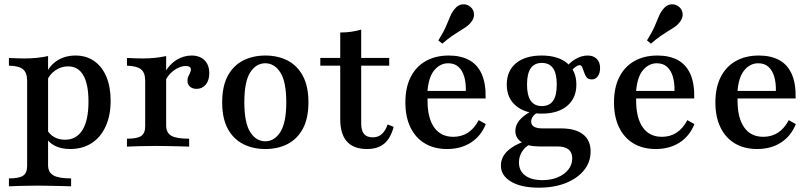

<svg xmlns="http://www.w3.org/2000/svg" viewBox="-20 -688 3807 901"><path d="M21.8 186.3V149.2Q70.2 149.2 88.7 136.3Q107.3 123.4 107.3 91.1V-308.9Q107.3 -346.8 87.9 -362.9Q68.5 -379 21.8 -379.8V-416.1Q39.5 -415.3 56.9 -414.5Q74.2 -413.7 93.5 -413.7Q156.5 -413.7 205.6 -425V87.1Q205.6 120.2 230.2 134.7Q254.8 149.2 313.7 149.2V186.3Q298.4 185.5 272.6 185.1Q246.8 184.7 216.5 183.9Q186.3 183.1 157.3 183.1Q115.3 183.1 78.2 184.3Q41.1 185.5 21.8 186.3ZM308.9 11.3Q266.9 11.3 237.1 -4Q207.3 -19.4 193.5 -46.8L200 -80.6Q212.1 -57.3 234.3 -44.8Q256.5 -32.3 284.7 -32.3Q338.7 -32.3 366.9 -77.8Q395.2 -123.4 395.2 -211.3Q395.2 -292.7 371 -334.7Q346.8 -376.6 299.2 -376.6Q266.9 -376.6 239.1 -357.3Q211.3 -337.9 199.2 -306.5L195.2 -336.3Q208.9 -377.4 246.4 -402.4Q283.9 -427.4 334.7 -427.4Q384.7 -427.4 421.8 -401.6Q458.9 -375.8 479 -328.2Q499.2 -280.6 499.2 -215.3Q499.2 -146 475.8 -94.8Q452.4 -43.5 409.7 -16.1Q366.9 11.3 308.9 11.3Z M575.8 0V-37.1Q624.2 -37.1 642.7 -50Q661.3 -62.9 661.3 -95.2V-308.9Q661.3 -346.8 641.9 -362.5Q622.6 -378.2 575.8 -379.8V-416.1Q596.8 -415.3 613.3 -414.5Q629.8 -413.7 649.2 -413.7Q710.5 -413.7 759.7 -425V-99.2Q759.7 -65.3 783.5 -51.2Q807.3 -37.1 867.7 -37.1V0Q852.4 -0.8 826.6 -1.2Q800.8 -1.6 771 -2.4Q741.1 -3.2 712.1 -3.2Q671 -3.2 632.7 -2Q594.4 -0.8 575.8 0ZM902.4 -271Q883.1 -271 871.4 -281.5Q859.7 -291.9 859.7 -309.7Q859.7 -320.2 863.7 -329Q867.7 -337.9 871.8 -346Q875.8 -354 875.8 -361.3Q875.8 -378.2 851.6 -378.2Q833.9 -378.2 814.9 -369Q796 -359.7 780.2 -344Q764.5 -328.2 756.5 -308.9L754 -348.4Q775 -386.3 808.5 -406.9Q841.9 -427.4 879 -427.4Q917.7 -427.4 939.9 -405.2Q962.1 -383.1 962.1 -344.4Q962.1 -311.3 945.6 -291.1Q929 -271 902.4 -271Z M1225 11.3Q1166.9 11.3 1121 -12.1Q1075 -35.5 1048.8 -83.9Q1022.6 -132.3 1022.6 -208.1Q1022.6 -283.1 1048.8 -331.9Q1075 -380.6 1121 -404Q1166.9 -427.4 1225 -427.4Q1283.9 -427.4 1329.4 -404Q1375 -380.6 1401.2 -331.9Q1427.4 -283.1 1427.4 -208.1Q1427.4 -132.3 1401.2 -83.9Q1375 -35.5 1329.4 -12.1Q1283.9 11.3 1225 11.3ZM1225 -25Q1267.7 -25 1295.6 -68.5Q1323.4 -112.1 1323.4 -208.1Q1323.4 -304.8 1295.6 -348Q1267.7 -391.1 1225 -391.1Q1181.5 -391.1 1154 -348Q1126.6 -304.8 1126.6 -208.1Q1126.6 -112.1 1154 -68.5Q1181.5 -25 1225 -25Z M1702.4 11.3Q1639.5 11.3 1608.1 -23.8Q1576.6 -58.9 1576.6 -129V-379.8H1483.1V-416.1H1576.6V-535.5Q1604.8 -535.5 1629 -539.1Q1653.2 -542.7 1675 -549.2V-416.1H1806.5V-379.8H1675V-108.9Q1675 -75 1688.3 -59.3Q1701.6 -43.5 1729.8 -43.5Q1754.8 -43.5 1771.8 -58.9Q1788.7 -74.2 1799.2 -104L1827.4 -92.7Q1812.9 -38.7 1782.7 -13.7Q1752.4 11.3 1702.4 11.3Z M2078.2 11.3Q2017.7 11.3 1973.8 -14.9Q1929.8 -41.1 1906 -90.3Q1882.3 -139.5 1882.3 -207.3Q1882.3 -276.6 1906.9 -325.8Q1931.5 -375 1977.4 -401.2Q2023.4 -427.4 2086.3 -427.4Q2141.9 -427.4 2181 -406.5Q2220.2 -385.5 2240.3 -341.1Q2260.5 -296.8 2258.9 -225.8H1950.8L1949.2 -261.3H2166.1Q2166.9 -299.2 2158.5 -328.2Q2150 -357.3 2131.5 -374.2Q2112.9 -391.1 2083.1 -391.1Q2045.2 -391.1 2017.7 -358.1Q1990.3 -325 1985.5 -254L1987.1 -250.8Q1986.3 -243.5 1986.3 -234.7Q1986.3 -225.8 1986.3 -215.3Q1986.3 -134.7 2017.3 -90.3Q2048.4 -46 2107.3 -46Q2146 -46 2175.8 -65.3Q2205.6 -84.7 2226.6 -124.2L2259.7 -105.6Q2237.1 -49.2 2189.9 -19Q2142.7 11.3 2078.2 11.3ZM2055.6 -483.1 2037.1 -498.4Q2061.3 -537.1 2073 -564.5Q2084.7 -591.9 2092.7 -611.3Q2100.8 -630.6 2112.9 -645.2Q2129.8 -666.1 2150.8 -667.7Q2171.8 -669.4 2187.9 -655.6Q2203.2 -642.7 2204.4 -622.2Q2205.6 -601.6 2189.5 -582.3Q2179.8 -570.2 2167.3 -561.7Q2154.8 -553.2 2138.7 -543.5Q2122.6 -533.9 2102 -519.8Q2081.5 -505.6 2055.6 -483.1Z M2508.9 192.7Q2425 192.7 2377.8 164.1Q2330.6 135.5 2330.6 89.5Q2330.6 51.6 2358.9 23Q2387.1 -5.6 2441.9 -25L2466.9 -10.5Q2443.5 1.6 2429.4 24.2Q2415.3 46.8 2415.3 74.2Q2415.3 113.7 2444.4 135.5Q2473.4 157.3 2525 157.3Q2566.1 157.3 2597.6 144Q2629 130.6 2647.2 107.7Q2665.3 84.7 2665.3 54.8Q2665.3 27.4 2648 13.3Q2630.6 -0.8 2595.2 -0.8H2509.7Q2458.9 -0.8 2428.6 -20.2Q2398.4 -39.5 2398.4 -73.4Q2398.4 -99.2 2416.1 -121.8Q2433.9 -144.4 2470.2 -164.5L2501.6 -159.7Q2486.3 -150 2479.4 -139.5Q2472.6 -129 2472.6 -116.9Q2472.6 -101.6 2485.9 -93.5Q2499.2 -85.5 2525 -85.5H2612.1Q2679.8 -85.5 2715.7 -57.7Q2751.6 -29.8 2751.6 22.6Q2751.6 72.6 2720.6 110.9Q2689.5 149.2 2635.1 171Q2580.6 192.7 2508.9 192.7ZM2521.8 -154.8Q2445.2 -154.8 2401.6 -191.1Q2358.1 -227.4 2358.1 -291.1Q2358.1 -355.6 2401.6 -391.5Q2445.2 -427.4 2521.8 -427.4Q2598.4 -427.4 2641.5 -391.5Q2684.7 -355.6 2684.7 -291.1Q2684.7 -227.4 2641.5 -191.1Q2598.4 -154.8 2521.8 -154.8ZM2522.6 -190.3Q2558.1 -190.3 2575.4 -214.9Q2592.7 -239.5 2592.7 -291.1Q2592.7 -342.7 2575.4 -367.7Q2558.1 -392.7 2522.6 -392.7Q2487.9 -392.7 2470.6 -367.7Q2453.2 -342.7 2453.2 -291.1Q2453.2 -240.3 2470.6 -215.3Q2487.9 -190.3 2522.6 -190.3ZM2756.5 -315.3Q2740.3 -315.3 2732.7 -325.4Q2725 -335.5 2721 -348.8Q2716.9 -362.1 2712.5 -372.2Q2708.1 -382.3 2699.2 -382.3Q2693.5 -382.3 2685.1 -377Q2676.6 -371.8 2667.7 -362.9Q2658.9 -354 2650.8 -341.9L2634.7 -368.5Q2652.4 -394.4 2680.6 -410.9Q2708.9 -427.4 2737.9 -427.4Q2764.5 -427.4 2780.2 -412.1Q2796 -396.8 2796 -368.5Q2796 -344.4 2785.1 -329.8Q2774.2 -315.3 2756.5 -315.3Z M3057.3 11.3Q2996.8 11.3 2952.8 -14.9Q2908.9 -41.1 2885.1 -90.3Q2861.3 -139.5 2861.3 -207.3Q2861.3 -276.6 2885.9 -325.8Q2910.5 -375 2956.5 -401.2Q3002.4 -427.4 3065.3 -427.4Q3121 -427.4 3160.1 -406.5Q3199.2 -385.5 3219.4 -341.1Q3239.5 -296.8 3237.9 -225.8H2929.8L2928.2 -261.3H3145.2Q3146 -299.2 3137.5 -328.2Q3129 -357.3 3110.5 -374.2Q3091.9 -391.1 3062.1 -391.1Q3024.2 -391.1 2996.8 -358.1Q2969.4 -325 2964.5 -254L2966.1 -250.8Q2965.3 -243.5 2965.3 -234.7Q2965.3 -225.8 2965.3 -215.3Q2965.3 -134.7 2996.4 -90.3Q3027.4 -46 3086.3 -46Q3125 -46 3154.8 -65.3Q3184.7 -84.7 3205.6 -124.2L3238.7 -105.6Q3216.1 -49.2 3169 -19Q3121.8 11.3 3057.3 11.3ZM3034.7 -483.1 3016.1 -498.4Q3040.3 -537.1 3052 -564.5Q3063.7 -591.9 3071.8 -611.3Q3079.8 -630.6 3091.9 -645.2Q3108.9 -666.1 3129.8 -667.7Q3150.8 -669.4 3166.9 -655.6Q3182.3 -642.7 3183.5 -622.2Q3184.7 -601.6 3168.5 -582.3Q3158.9 -570.2 3146.4 -561.7Q3133.9 -553.2 3117.7 -543.5Q3101.6 -533.9 3081 -519.8Q3060.5 -505.6 3034.7 -483.1Z M3533.1 11.3Q3472.6 11.3 3428.6 -14.9Q3384.7 -41.1 3360.9 -90.3Q3337.1 -139.5 3337.1 -207.3Q3337.1 -276.6 3361.7 -325.8Q3386.3 -375 3432.3 -401.2Q3478.2 -427.4 3541.1 -427.4Q3596.8 -427.4 3635.9 -406.5Q3675 -385.5 3695.2 -341.1Q3715.3 -296.8 3713.7 -225.8H3405.6L3404 -261.3H3621Q3621.8 -299.2 3613.3 -328.2Q3604.8 -357.3 3586.3 -374.2Q3567.7 -391.1 3537.9 -391.1Q3500 -391.1 3472.6 -358.1Q3445.2 -325 3440.3 -254L3441.9 -250.8Q3441.1 -243.5 3441.1 -234.7Q3441.1 -225.8 3441.1 -215.3Q3441.1 -134.7 3472.2 -90.3Q3503.2 -46 3562.1 -46Q3600.8 -46 3630.6 -65.3Q3660.5 -84.7 3681.5 -124.2L3714.5 -105.6Q3691.9 -49.2 3644.8 -19Q3597.6 11.3 3533.1 11.3Z"/></svg>

Font: Playfair 9pt SemiBold
Style: Regular
Weight: 600
Designer: Claus Eggers Sørensen
Foundry: Claus Eggers Sørensen
Version: Version 2.001;gftools[0.9.30]